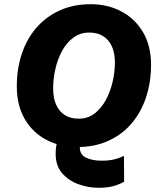

<svg xmlns="http://www.w3.org/2000/svg" viewBox="-20 -690 762 914"><path d="M450 204Q399 204 352 186.5Q305 169 275 133.5Q245 98 245 43Q245 25 247 10Q249 -5 253 -18L367 -25Q360 -8 360 13Q360 46 389.5 60.5Q419 75 465 75Q499 75 524.5 68.5Q550 62 570 52L571 175Q547 189 517.5 196.5Q488 204 450 204ZM348 10Q267 10 201.5 -24Q136 -58 98 -123Q60 -188 60 -279Q60 -362 83.5 -433Q107 -504 152.5 -557Q198 -610 263.5 -640Q329 -670 412 -670Q493 -670 558 -635.5Q623 -601 661 -536.5Q699 -472 699 -381Q699 -299 675.5 -227.5Q652 -156 607 -103Q562 -50 496.5 -20Q431 10 348 10ZM355 -125Q398 -125 430 -149.5Q462 -174 483.5 -213.5Q505 -253 516 -300Q527 -347 527 -392Q527 -438 512.5 -469.5Q498 -501 471 -518Q444 -535 405 -535Q362 -535 329.5 -511Q297 -487 275.5 -447.5Q254 -408 243.5 -361Q233 -314 233 -268Q233 -223 247.5 -191Q262 -159 289 -142Q316 -125 355 -125Z"/></svg>

Font: Kantumruy Pro
Style: Bold Italic
Weight: 700
Italic angle: -13°
Version: Version 1.002